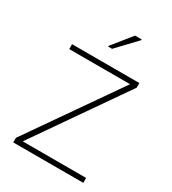

<svg xmlns="http://www.w3.org/2000/svg" viewBox="-218 -1038 1036 1154"><g transform="rotate(30 300.5 -461.0)"><path d="M60 0V-32L493 -654H71V-688H538V-656L106 -34H546V0ZM266 -784V-789L373 -922H419V-917L293 -784Z"/></g></svg>

Font: Saira Thin
Style: Regular
Weight: 100
Designer: Hector Gatti with collaboration of the Omnibus-Type team
Foundry: Omnibus-Type
Version: Version 1.101